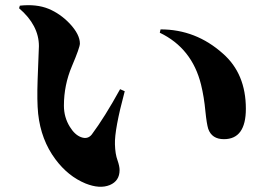

<svg xmlns="http://www.w3.org/2000/svg" viewBox="-20 -726 1040 745"><path d="M126 -417Q131 -534 131 -547Q131 -628 54 -694L57 -704Q121 -711 168 -692Q214 -673 251 -634Q290 -592 290 -557Q290 -542 259 -469Q228 -396 228 -316Q228 -271 251 -234Q270 -203 294 -194Q320 -184 336 -204Q386 -271 446 -380L464 -372Q424 -223 426 -166Q427 -128 436 -104Q444 -81 444 -66Q444 -24 406 -8Q367 8 312 -14Q244 -42 195 -108Q139 -183 128 -285Q123 -334 126 -417ZM600 -599 603 -612Q740 -612 845 -518Q934 -440 934 -304Q934 -186 849 -186Q802 -186 788 -226Q782 -245 777 -294Q772 -349 760 -398Q725 -539 600 -599Z"/></svg>

Font: Source Han Serif CN Heavy
Style: Regular
Weight: 900
Designer: Ryoko NISHIZUKA  (kana & ideographs); Frank Grießhammer (Latin, Greek & Cyrillic); Wenlong ZHANG  (bopomofo); Sandoll Co
Foundry: Adobe Systems Incorporated
Version: Version 1.000;PS 1;hotconv 16.6.53;makeotf.lib2.5.65590